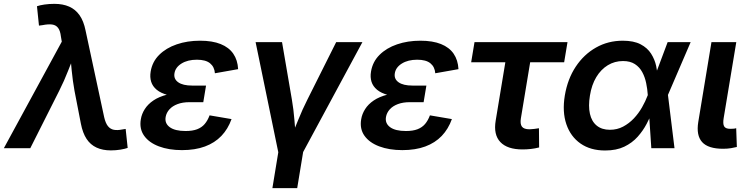

<svg xmlns="http://www.w3.org/2000/svg" viewBox="-47 -758 3842 982"><path d="M-27.3 0 269 -544.9 264.6 -570.8Q261.2 -600.6 250.2 -615.2Q239.3 -629.9 219.7 -632.6Q200.2 -635.3 170.4 -629.4L152.3 -627L142.1 -726.1Q156.7 -731.4 180.9 -734.9Q205.1 -738.3 231 -738.3Q274.9 -738.3 306.9 -724.1Q338.9 -710 359.9 -680.2Q380.9 -650.4 390.6 -602.1L485.8 -158.7Q492.7 -128.4 504.9 -113Q517.1 -97.7 535.2 -94.2Q553.2 -90.8 577.6 -95.7L595.7 -98.6L606 -1.5Q592.3 3.4 569.1 7.3Q545.9 11.2 520 11.2Q478 11.2 446.8 -3.2Q415.5 -17.6 395.8 -47.6Q376 -77.6 366.7 -125.5L334 -293.9Q324.7 -345.7 319.8 -396.7Q314.9 -447.8 310.1 -501H343.8Q321.3 -447.8 301.5 -396.5Q281.7 -345.2 255.9 -293.9L107.9 0Z M883.8 9.8Q816.4 9.8 765.9 -9.3Q715.3 -28.3 690.2 -63.7Q665 -99.1 673.3 -147.9Q677.7 -175.3 693.6 -200.2Q709.5 -225.1 737.5 -244.1Q765.6 -263.2 808.1 -274.2Q850.6 -285.2 908.2 -285.2H1001L992.7 -235.4H921.9Q887.2 -235.4 861.1 -225.6Q835 -215.8 819.6 -198.7Q804.2 -181.6 800.3 -160.2Q794.4 -127.4 821 -107.7Q847.7 -87.9 902.3 -87.9Q937.5 -87.9 961.2 -96.9Q984.9 -106 1000 -123.8Q1015.1 -141.6 1024.9 -168L1137.2 -148.9Q1119.1 -98.1 1085.2 -62.7Q1051.3 -27.3 1001.2 -8.8Q951.2 9.8 883.8 9.8ZM905.3 -261.7Q850.1 -261.7 813 -271.5Q775.9 -281.2 754.6 -298.8Q733.4 -316.4 726.1 -340.1Q718.8 -363.8 723.6 -392.1Q731.9 -442.4 767.3 -477.5Q802.7 -512.7 856.9 -531.2Q911.1 -549.8 976.1 -549.8Q1039.1 -549.8 1081.5 -532.7Q1124 -515.6 1146.2 -483.2Q1168.5 -450.7 1170.9 -404.3L1052.2 -383.3Q1049.8 -416 1027.3 -434.3Q1004.9 -452.6 960 -452.6Q912.6 -452.6 881.1 -432.9Q849.6 -413.1 845.2 -382.3Q840.8 -354 864.5 -337.2Q888.2 -320.3 936 -320.3H1006.8L997.1 -261.7Z M1377.4 25.9 1260.3 -542.5H1395.5L1445.8 -249Q1454.6 -197.8 1458.7 -146Q1462.9 -94.2 1467.3 -41.5H1436Q1458 -94.2 1478.8 -146Q1499.5 -197.8 1525.4 -249L1672.4 -542.5H1806.6L1500 25.9ZM1346.2 204.1 1380.4 -3.9H1507.3L1473.1 204.1Z M2010.7 9.8Q1943.4 9.8 1892.8 -9.3Q1842.3 -28.3 1817.1 -63.7Q1792 -99.1 1800.3 -147.9Q1804.7 -175.3 1820.6 -200.2Q1836.4 -225.1 1864.5 -244.1Q1892.6 -263.2 1935.1 -274.2Q1977.5 -285.2 2035.2 -285.2H2127.9L2119.6 -235.4H2048.8Q2014.2 -235.4 1988 -225.6Q1961.9 -215.8 1946.5 -198.7Q1931.2 -181.6 1927.2 -160.2Q1921.4 -127.4 1948 -107.7Q1974.6 -87.9 2029.3 -87.9Q2064.5 -87.9 2088.1 -96.9Q2111.8 -106 2127 -123.8Q2142.1 -141.6 2151.9 -168L2264.2 -148.9Q2246.1 -98.1 2212.2 -62.7Q2178.2 -27.3 2128.2 -8.8Q2078.1 9.8 2010.7 9.8ZM2032.2 -261.7Q1977.1 -261.7 1939.9 -271.5Q1902.8 -281.2 1881.6 -298.8Q1860.4 -316.4 1853 -340.1Q1845.7 -363.8 1850.6 -392.1Q1858.9 -442.4 1894.3 -477.5Q1929.7 -512.7 1983.9 -531.2Q2038.1 -549.8 2103 -549.8Q2166 -549.8 2208.5 -532.7Q2251 -515.6 2273.2 -483.2Q2295.4 -450.7 2297.9 -404.3L2179.2 -383.3Q2176.8 -416 2154.3 -434.3Q2131.8 -452.6 2086.9 -452.6Q2039.6 -452.6 2008.1 -432.9Q1976.6 -413.1 1972.2 -382.3Q1967.8 -354 1991.5 -337.2Q2015.1 -320.3 2063 -320.3H2133.8L2124 -261.7Z M2625.5 6.3Q2547.9 6.3 2512 -31.5Q2476.1 -69.3 2488.3 -141.6L2537.6 -439.5H2362.8L2379.9 -542.5H2855.5L2838.4 -439.5H2664.6L2617.2 -153.3Q2612.3 -124.5 2622.3 -110.6Q2632.3 -96.7 2661.6 -96.7Q2670.9 -96.7 2685.3 -98.6Q2699.7 -100.6 2709.5 -102.1L2710.4 -3.9Q2689.9 1.5 2668.2 3.9Q2646.5 6.3 2625.5 6.3Z M3047.9 11.7Q2973.1 11.7 2922.1 -23.9Q2871.1 -59.6 2849.6 -123Q2828.1 -186.5 2841.8 -269.5Q2856 -354 2897.5 -416.7Q2939 -479.5 3001 -514.6Q3063 -549.8 3138.2 -549.8Q3194.3 -549.8 3229.2 -531.5Q3264.2 -513.2 3283 -483.6Q3301.8 -454.1 3309.1 -420.2Q3316.4 -386.2 3317.4 -355.5H3357.9L3369.1 -273.9L3402.8 0H3284.2L3266.1 -272.9Q3264.2 -302.7 3257.8 -333.3Q3251.5 -363.8 3237.8 -389.2Q3224.1 -414.6 3200.2 -430.2Q3176.3 -445.8 3139.6 -445.8Q3096.7 -445.8 3061.5 -424.3Q3026.4 -402.8 3002.7 -363.5Q2979 -324.2 2970.2 -269Q2961.4 -215.3 2970.2 -176Q2979 -136.7 3005.1 -115.5Q3031.2 -94.2 3072.3 -94.2Q3109.4 -94.2 3139.9 -110.4Q3170.4 -126.5 3194.8 -152.3Q3219.2 -178.2 3236.8 -209.2Q3254.4 -240.2 3265.6 -270L3367.7 -542.5H3485.4L3368.2 -270L3330.6 -191.4H3291.5Q3278.8 -160.2 3260.5 -125Q3242.2 -89.8 3214.4 -58.6Q3186.5 -27.3 3146 -7.8Q3105.5 11.7 3047.9 11.7Z M3651.4 2.9Q3574.7 2.9 3543.9 -31.5Q3513.2 -65.9 3524.4 -134.3L3591.8 -542.5H3718.8L3654.3 -154.3Q3649.4 -125 3656.5 -112.1Q3663.6 -99.1 3688 -99.1Q3699.7 -99.1 3706.5 -99.9Q3713.4 -100.6 3718.3 -102.5L3721.7 -6.3Q3710.4 -3.4 3692.1 -0.2Q3673.8 2.9 3651.4 2.9Z"/></svg>

Font: Inter 16pt SemiBold
Style: Italic
Weight: 600
Italic angle: -9.3988°
Version: Version 4.001;git-66647c0bb